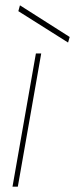

<svg xmlns="http://www.w3.org/2000/svg" viewBox="-20 -702 282 722"><path d="M27 0 115 -501H135L47 0ZM236 -542 49 -660 55 -682 242 -563Z"/></svg>

Font: DM Sans 18pt Thin
Style: Italic
Weight: 250
Italic angle: -10°
Designer: Colophon Foundry, Jonny Pinhorn
Foundry: Colophon Foundry
Version: Version 4.004;gftools[0.9.30]